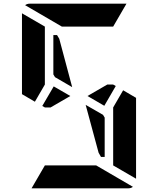

<svg xmlns="http://www.w3.org/2000/svg" viewBox="-20 -1020 856 1040"><path d="M547 -383V-170H527L514 -193L444 -452L538 -398ZM271 -552 361 -500 254 -438H223L209 -446ZM371 -548 278 -602 269 -617V-830H289L301 -810ZM647 -531 717 -490V-52L593 -124V-138V-170V-302V-396V-438ZM169 -469 99 -510V-948L223 -876V-698V-590V-562ZM315 -876 116 -992Q127 -1000 140 -1000H346H470H665L593 -876H554H470H346ZM501 -124 700 -8Q689 0 676 0H470H346H151L223 -124H262H346H470ZM607 -554 545 -447 454 -500 561 -562H593Z"/></svg>

Font: DSEG14 Modern Mini
Style: Bold
Weight: 700
Designer: Keshikan(Twitter:@keshinomi_88pro)
Version: Version 0.46